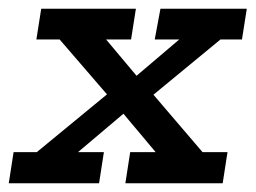

<svg xmlns="http://www.w3.org/2000/svg" viewBox="-34 -418 583 438"><path d="M252 0 263 -71H321L238 -170L273 -180L144 -71H203L192 0H-14L-3 -71H50L225 -215L221 -190L102 -328H49L60 -398H276L265 -328H208L286 -235L255 -226L375 -328H319L332 -398H529L518 -328H469L304 -192V-216L428 -71H485L474 0Z"/></svg>

Font: Rokkitt Medium
Style: Italic
Weight: 500
Italic angle: -9°
Designer: Vernon Adams
Foundry: Vernon Adams
Version: Version 3.103